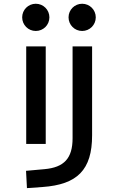

<svg xmlns="http://www.w3.org/2000/svg" viewBox="-20 -764 626 1019"><path d="M123 234.4 206.1 228.5C389.6 215.3 468.8 138.7 468.8 -45.9V-517.6H365.2V-30.3C365.2 76.2 320.3 124.5 215.8 133.8L118.2 142.6ZM119.1 0H222.7V-517.6H119.1ZM169.9 -599.6C210 -599.6 242.2 -631.8 242.2 -671.9C242.2 -711.9 210 -744.1 169.9 -744.1C129.9 -744.1 97.7 -711.9 97.7 -671.9C97.7 -631.8 129.9 -599.6 169.9 -599.6ZM416 -599.6C456.1 -599.6 488.3 -631.8 488.3 -671.9C488.3 -711.9 456.1 -744.1 416 -744.1C376 -744.1 343.8 -711.9 343.8 -671.9C343.8 -631.8 376 -599.6 416 -599.6Z"/></svg>

Font: Cascadia Code PL
Style: Regular
Weight: 400
Monospace: yes
Designer: Aaron Bell
Foundry: Saja Typeworks
Version: Version 2404.023